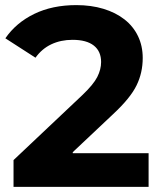

<svg xmlns="http://www.w3.org/2000/svg" viewBox="-20 -732 630 752"><path d="M562 -132V0H33V-105L303 -360Q346 -401 361 -430.5Q376 -460 376 -489Q376 -531 347.5 -553.5Q319 -576 264 -576Q218 -576 181 -558.5Q144 -541 119 -506L1 -582Q43 -643 114 -677.5Q185 -712 279 -712Q337 -712 385 -697.5Q433 -683 467.5 -656Q502 -629 520.5 -590.5Q539 -552 539 -505Q539 -447 515 -398Q491 -348 422 -284L265 -136V-132Z"/></svg>

Font: CMG Sans
Style: Bold
Weight: 700
Designer: Julieta Ulanovsky
Foundry: Julieta Ulanovsky
Version: Version 7.200